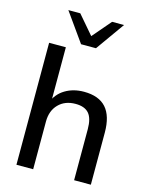

<svg xmlns="http://www.w3.org/2000/svg" viewBox="-137 -1034 867 1119"><g transform="rotate(15 296.5 -474.5)"><path d="M74 0V-736H175V-397H161Q183 -454 232 -483.5Q281 -513 345 -513Q435 -513 479 -463.5Q523 -414 523 -314V0H422V-308Q422 -373 396.5 -402.5Q371 -432 316 -432Q252 -432 213.5 -392.5Q175 -353 175 -288V0ZM256 -776 133 -949H205L301 -837L397 -949H469L346 -776Z"/></g></svg>

Font: Mulish ExtraLight SemiBold
Style: Regular
Weight: 600
Version: Version 3.603